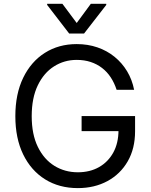

<svg xmlns="http://www.w3.org/2000/svg" viewBox="-20 -966 783 996"><path d="M383.8 9.8Q287.1 9.8 214.1 -35.6Q141.1 -81.1 100.3 -164.8Q59.6 -248.5 59.6 -363.3Q59.6 -478.5 100.3 -562.5Q141.1 -646.5 212.9 -691.9Q284.7 -737.3 377.9 -737.3Q435.5 -737.3 485.4 -720.2Q535.2 -703.1 574.2 -671.4Q613.3 -639.6 639.4 -596.2Q665.5 -552.7 675.8 -500H585Q573.2 -536.1 554.4 -564.7Q535.6 -593.3 509.3 -613.5Q482.9 -633.8 450.2 -644.5Q417.5 -655.3 377.9 -655.3Q313.5 -655.3 260.5 -621.8Q207.5 -588.4 176 -523.2Q144.5 -458 144.5 -363.3Q144.5 -269 176.3 -204.1Q208 -139.2 262.2 -105.7Q316.4 -72.3 383.8 -72.3Q446.3 -72.3 493.7 -99.1Q541 -126 567.9 -175Q594.7 -224.1 594.7 -291L622.1 -285.6H403.3V-363.8H680.7V-285.2Q680.7 -195.3 642.6 -129.2Q604.5 -63 537.4 -26.6Q470.2 9.8 383.8 9.8ZM303.7 -946.3 377.9 -846.7 451.2 -946.3H531.2V-940.4L416 -792H338.9L224.6 -940.4V-946.3Z"/></svg>

Font: Inter
Style: Regular
Weight: 400
Designer: Rasmus Andersson
Foundry: rsms
Version: Version 4.000;git-8c9346024